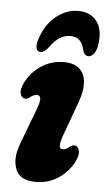

<svg xmlns="http://www.w3.org/2000/svg" viewBox="-50 -686 408 729"><g transform="rotate(5 154.0 -321.5)"><path d="M205.5 -123Q218 -123 233 -136Q241 -142 249 -141.5Q261.5 -141 266.8 -124.5Q272 -108 257.5 -79Q236 -39 198.5 -14.8Q161 9.5 114 9.5Q52.5 9.5 36.8 -33Q21 -75.5 44.5 -134.5L95 -268Q115 -320 90 -320Q77.5 -320 62 -307Q54 -301 46.5 -302Q33.5 -302.5 28.5 -318.8Q23.5 -335 38 -364Q59 -404 96.8 -428.5Q134.5 -453 181.5 -453Q222.5 -453 242.5 -433.2Q262.5 -413.5 264 -381Q265.5 -348.5 251 -309L202.5 -175.5Q183 -123 205.5 -123ZM196.8 -554Q154.9 -554 121.4 -506.5Q104.2 -483.5 89.2 -483.5Q77.3 -483.5 73.6 -495.5Q69.8 -507.5 76 -527.5Q94.1 -587.5 134.2 -619.5Q174.3 -651.5 219.8 -651.5Q265.2 -651.5 290.1 -619.2Q315 -587 304.9 -527Q301.8 -507.5 292.5 -495.5Q283.3 -483.5 271.4 -483.5Q255.9 -483.5 249.8 -506.5Q240.5 -554 196.8 -554Z"/></g></svg>

Font: Fraunces 144pt SuperSoft
Style: Bold Italic
Weight: 700
Italic angle: -16°
Version: Version 1.000;[0bf87f6ff]